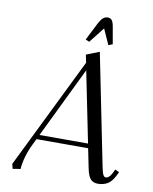

<svg xmlns="http://www.w3.org/2000/svg" viewBox="-98 -979 845 1059"><g transform="rotate(10 325.0 -449.0)"><path d="M40 -19 344.2 -639.2 335 -683.1 408.2 -711.9 533.2 -90.8Q540 -57.1 545.9 -46.1Q551.8 -35.2 560.1 -35.2Q579.1 -35.2 594.2 -64.9L605 -86.9L627.9 -76.2L617.2 -54.2Q599.1 -19 576.2 -6.1Q553.2 6.8 523.9 6.8Q497.1 6.8 482.7 -9Q468.3 -24.9 460 -64L437 -176.8H147.9L132.8 -146Q95.2 -69.3 89.8 1Q71.8 2.4 46.9 7.8ZM160.2 -202.1H432.1L352.1 -598.1ZM319.8 -765.1 366.2 -856.9Q379.9 -884.3 391.6 -895Q403.3 -905.8 418.9 -905.8Q434.6 -905.8 442.6 -895Q450.7 -884.3 455.1 -856.9L471.2 -765.1L448.2 -755.9L409.2 -842.8L340.8 -755.9Z"/></g></svg>

Font: Dihjauti
Style: Italic
Weight: 400
Italic angle: -9°
Designer: T. Christopher White
Version: Version 3.0.0